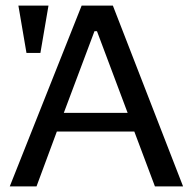

<svg xmlns="http://www.w3.org/2000/svg" viewBox="-20 -669 692 689"><path d="M637 0H536L462 -197H184L111 0H15L273 -649H385ZM438 -264 328 -557H319L209 -264ZM125 -479H75L46 -649H154Z"/></svg>

Font: Play
Style: Regular
Weight: 400
Designer: Jonas Hecksher
Foundry: Jonas Hecksher, Playtypeª, e-types AS
Version: Version 1.002